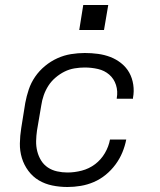

<svg xmlns="http://www.w3.org/2000/svg" viewBox="-20 -740 640 768"><path d="M250 8Q219 8 189.5 2Q160 -4 135.5 -18.5Q111 -33 93.5 -56.5Q76 -80 67.5 -108Q59 -136 59.5 -166.5Q60 -197 65 -228L81 -328Q86 -355 95 -382Q104 -409 120.5 -433Q137 -457 160 -476Q183 -495 209.5 -507Q236 -519 264 -523.5Q292 -528 319 -528Q346 -528 372 -524.5Q398 -521 421.5 -512Q445 -503 465 -487Q485 -471 497 -449.5Q509 -428 513 -401.5Q517 -375 512 -349Q512 -348 512 -347Q512 -346 512 -345H447Q447 -346 447 -346.5Q447 -347 447 -347Q452 -375 444 -400Q436 -425 417 -441.5Q398 -458 372 -464Q346 -470 319 -470Q299 -470 278 -466.5Q257 -463 238 -453.5Q219 -444 202 -429.5Q185 -415 173.5 -397Q162 -379 155 -359Q148 -339 145 -318L128 -218Q125 -197 124.5 -176Q124 -155 129 -135Q134 -115 144.5 -98Q155 -81 171.5 -70Q188 -59 208.5 -54.5Q229 -50 250 -50Q278 -50 307 -57.5Q336 -65 360 -83Q384 -101 399.5 -127.5Q415 -154 420 -182H485Q480 -156 469.5 -130.5Q459 -105 442 -82Q425 -59 403 -41Q381 -23 355.5 -12Q330 -1 303 3.5Q276 8 250 8ZM396 -620H297L313 -720H413Z"/></svg>

Font: Iosevka SS04 Lt Ex Obl
Style: Regular
Weight: 300
Width: 7
Italic angle: -9°
Monospace: yes
Designer: Belleve Invis
Foundry: Belleve Invis
Version: Version 19.0.0; ttfautohint (v1.8.4)